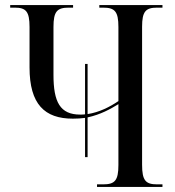

<svg xmlns="http://www.w3.org/2000/svg" viewBox="-20 -734 689 754"><path d="M314 -117H324V-273C375 -284 414 -306 445 -325V-86C445 -25 431 -10 385 -10H361V0H618V-10H597C552 -10 538 -25 538 -87V-629C538 -689 552 -704 597 -704H618V-714H370V-704H385C431 -704 445 -689 445 -628V-337C411 -314 370 -293 324 -286V-483H314V-285C308 -284 302 -284 295 -284C216 -284 190 -333 190 -440V-628C190 -689 204 -704 250 -704H267V-714H20V-704H38C82 -704 96 -689 96 -628V-469C96 -325 155 -268 266 -268C283 -268 299 -269 314 -271Z"/></svg>

Font: Noto Serif Display Condensed
Style: Regular
Weight: 400
Width: 3
Designer: Monotype Design Team
Foundry: Monotype Imaging Inc.
Version: Version 2.009